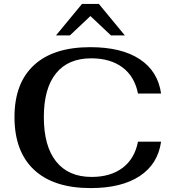

<svg xmlns="http://www.w3.org/2000/svg" viewBox="-20 -951 880 981"><path d="M54 -353Q54 -526 153.5 -618Q253 -710 441 -710Q601 -710 694 -648.5Q787 -587 803 -473H685Q668 -560 606 -606.5Q544 -653 446 -653Q328 -653 266 -576Q204 -499 204 -353Q204 -204 267 -125.5Q330 -47 448 -47Q545 -47 606.5 -93.5Q668 -140 685 -227H803Q787 -113 694 -51.5Q601 10 443 10Q254 10 154 -83.5Q54 -177 54 -353ZM399 -931H485L618 -770H547L442 -869L337 -770H266Z"/></svg>

Font: Fahkwang SemiBold
Style: Regular
Weight: 600
Designer: Suppakit Chalermlarp | Katatrad Co.,Ltd.
Foundry: Cadson Demak Co.,Ltd.
Version: Version 1.000; ttfautohint (v1.6)